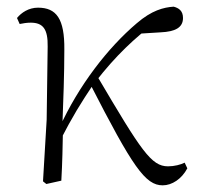

<svg xmlns="http://www.w3.org/2000/svg" viewBox="-20 -542 601 576"><path d="M119 10 164 0C167 -52 168 -104 169 -158L167 -161C170 -239 173 -321 173 -393C174 -486 149 -519 94 -519C66 -519 44 -504 31 -488L39 -470C49 -472 60 -474 72 -474C109 -474 124 -455 123 -402L120 -183L109 2ZM158 -116C201 -199 221 -230 260 -289L266 -296C327 -375 385 -429 448 -476L381 -440L462 -445C507 -447 529 -460 529 -488C529 -510 516 -518 501 -522C471 -520 435 -511 390 -472C304 -399 216 -286 158 -158L152 -145H144ZM468 14C496 14 525 -5 542 -37L534 -54C522 -48 503 -43 484 -43C434 -43 404 -89 272 -313L250 -291C378 -41 416 14 468 14Z"/></svg>

Font: Source Han Serif CN VF
Style: Regular
Weight: 250
Designer: Ryoko NISHIZUKA 西塚涼子 (kana & ideographs); Frank Grießhammer (Latin, Greek & Cyrillic); Wenlong ZHANG 张文龙 (bopomofo); San
Foundry: Adobe
Version: Version 2.002;hotconv 1.1.0;makeotfexe 2.6.0